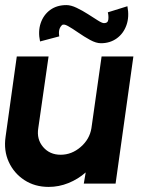

<svg xmlns="http://www.w3.org/2000/svg" viewBox="-26 -722 585 755"><path d="M-4 -184.5 40 -500H165L124.5 -218Q117.5 -174.5 143.5 -144Q169.5 -113.5 212.5 -113.5Q256 -113.5 291.2 -144Q326.5 -174.5 333.5 -218L373.5 -500H498.5L428.5 0H303.5L311 -44Q281 -17.5 243.2 -2.2Q205.5 13 165.5 13Q111 13 70 -13.8Q29 -40.5 8.5 -85.2Q-12 -130 -4 -184.5ZM371 -552Q352 -552 328.2 -565Q304.5 -578 281.5 -594Q258.5 -610 241 -619.8Q223.5 -629.5 217 -622.5Q210 -615.5 207.2 -605.2Q204.5 -595 207 -579L131.5 -559Q123 -598.5 134 -631Q145 -663.5 171.2 -682.8Q197.5 -702 235 -702Q253 -702 275.5 -691.2Q298 -680.5 319.8 -666.5Q341.5 -652.5 358.5 -641.8Q375.5 -631 383 -631Q398.5 -631 400 -645.5Q401.5 -660 398 -673.5L475 -697.5Q483 -656 471.2 -623Q459.5 -590 433 -571Q406.5 -552 371 -552Z"/></svg>

Font: Urbanist
Style: Bold Italic
Weight: 700
Italic angle: -8°
Designer: Corey Hu
Foundry: Corey Hu
Version: Version 1.330; ttfautohint (v1.8.4.7-5d5b)